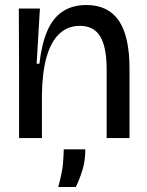

<svg xmlns="http://www.w3.org/2000/svg" viewBox="-20 -550 586 765"><path d="M56 0V-267L55 -516H139L126 -296H137Q146 -375 168.5 -427Q191 -479 230 -504.5Q269 -530 324 -530Q411 -530 453.5 -467.5Q496 -405 496 -277V0H405V-272Q405 -362 379.5 -404.5Q354 -447 298 -447Q250 -447 216.5 -415.5Q183 -384 165.5 -322.5Q148 -261 147 -171V0ZM212 195Q228 138 231 100.5Q234 63 234 45H320Q320 90 308.5 127.5Q297 165 282 195Z"/></svg>

Font: Bricolage Grotesque 72pt
Style: Regular
Weight: 400
Version: Version 1.001;gftools[0.9.33.dev8+g029e19f]